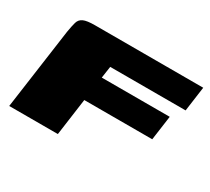

<svg xmlns="http://www.w3.org/2000/svg" viewBox="-98 -622 856 783"><g transform="rotate(30 330.0 -230.0)"><path d="M12 0 65 -380Q70 -410 75 -427.5Q80 -445 96.5 -452.5Q113 -460 150 -460H660L644 -344H289L281 -289H601L585 -174H265L241 0Z"/></g></svg>

Font: Genos Thin Black
Style: Italic
Weight: 900
Italic angle: -8°
Version: Version 1.010